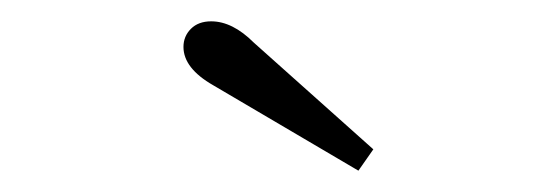

<svg xmlns="http://www.w3.org/2000/svg" viewBox="-20 -742 525 180"><path d="M180 -662Q152 -678 152 -698Q152 -708 159 -715Q166 -722 178 -722Q198 -722 218 -702L330 -602L316 -582Z"/></svg>

Font: Taviraj Light
Style: Regular
Weight: 300
Designer: Katatrad Team
Foundry: CadsonDemak
Version: Version 1.001